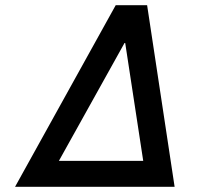

<svg xmlns="http://www.w3.org/2000/svg" viewBox="-20 -720 829 740"><path d="M38 0H653L547 -700H426ZM207 -100 462 -558 532 -100Z"/></svg>

Font: Uncut Sans Semibold Italic
Style: Regular
Weight: 600
Italic angle: -11°
Designer: Kasper Nordkvist
Foundry: UNCUT.wtf
Version: Version 1.304;Glyphs 3.2 (3246)